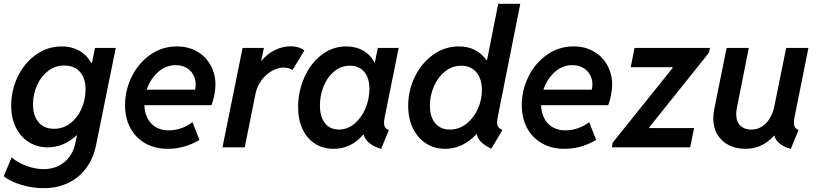

<svg xmlns="http://www.w3.org/2000/svg" viewBox="-22 -772 4277 1006"><path d="M-2.4 151.4 39.1 52.2Q55.7 67.9 83.3 82.3Q110.8 96.7 143.8 105.5Q176.8 114.3 207.5 114.3Q248.5 114.3 283 97.9Q317.4 81.5 340.6 51.3Q363.8 21 372.1 -20L381.3 -63H379.4Q347.7 -32.7 308.8 -16.4Q270 0 227.5 0Q173.3 0 129.9 -26.9Q86.4 -53.7 61.5 -103.3Q36.6 -152.8 36.6 -218.8Q36.6 -298.8 71 -370.4Q105.5 -441.9 166.3 -485.4Q227.1 -528.8 302.2 -528.8Q353 -528.8 392.8 -506.6Q432.6 -484.4 456.1 -442.9H460L475.6 -521H584.5L481.9 -14.2Q467.3 59.1 428.5 110.4Q389.6 161.6 333 187.7Q276.4 213.9 207 213.9Q165 213.9 124 205.1Q83 196.3 50 181.9Q17.1 167.5 -2.4 151.4ZM426.3 -303.2Q426.3 -363.3 396.5 -396Q366.7 -428.7 315.4 -428.7Q266.6 -428.7 229.2 -399.7Q191.9 -370.6 171.4 -323.7Q150.9 -276.9 150.9 -225.1Q150.9 -166 179.9 -131.6Q209 -97.2 261.2 -97.2Q309.6 -97.2 347.4 -126.7Q385.3 -156.2 405.8 -203.9Q426.3 -251.5 426.3 -303.2Z M633.3 -220.7Q633.3 -300.3 668.7 -371.3Q704.1 -442.4 766.1 -485.6Q828.1 -528.8 904.8 -528.8Q964.8 -528.8 1010.7 -502.2Q1056.6 -475.6 1081.8 -429.7Q1106.9 -383.8 1106.9 -328.6Q1106.9 -302.7 1100.8 -272.5Q1094.7 -242.2 1085.9 -220.7H734.4Q735.8 -181.6 751.2 -151.9Q766.6 -122.1 794.9 -105.5Q823.2 -88.9 861.8 -88.9Q896 -88.9 929.4 -100.8Q962.9 -112.8 986.3 -132.3L1022.9 -39.1Q987.3 -17.1 944.8 -4.6Q902.3 7.8 857.9 7.8Q790 7.8 739.3 -21Q688.5 -49.8 660.9 -101.6Q633.3 -153.3 633.3 -220.7ZM1000 -302.2Q1003.4 -315.9 1003.4 -329.6Q1003.4 -358.4 990.2 -381.3Q977.1 -404.3 953.4 -417.5Q929.7 -430.7 898.9 -430.7Q846.7 -430.7 806.2 -394.5Q765.6 -358.4 746.6 -302.2Z M1249 -521H1360.8L1346.7 -453.6H1348.6Q1374 -486.3 1415 -507.8Q1456.1 -529.3 1500.5 -529.3Q1525.9 -529.3 1544.7 -522.7Q1563.5 -516.1 1572.8 -507.3L1510.3 -404.8Q1504.4 -410.2 1490.7 -414.1Q1477.1 -418 1463.4 -418Q1434.1 -418 1402.8 -400.4Q1371.6 -382.8 1347.9 -351.1Q1324.2 -319.3 1316.4 -279.3L1260.3 0H1143.6Z M1540 -210.4Q1540 -291.5 1572 -365Q1604 -438.5 1661.9 -483.6Q1719.7 -528.8 1792.5 -528.8Q1843.3 -528.8 1882.1 -506.1Q1920.9 -483.4 1939.9 -443.4H1941.9L1957.5 -521H2066.9L1994.1 -159.7Q1990.2 -140.1 1990.2 -127.9Q1990.2 -113.8 1996.1 -104.5Q2002 -95.2 2015.6 -90.8L1975.1 7.8Q1939.9 -1 1914.8 -21.2Q1889.6 -41.5 1882.8 -67.4H1881.8Q1818.4 7.8 1726.1 7.8Q1670.9 7.8 1628.7 -19Q1586.4 -45.9 1563.2 -95.5Q1540 -145 1540 -210.4ZM1913.6 -306.6Q1913.6 -363.3 1886.5 -395.5Q1859.4 -427.7 1811.5 -427.7Q1765.1 -427.7 1729.2 -398.2Q1693.4 -368.7 1673.8 -320.6Q1654.3 -272.5 1654.3 -218.8Q1654.3 -160.6 1680.7 -127Q1707 -93.3 1753.9 -93.3Q1799.3 -93.3 1835.9 -124.3Q1872.6 -155.3 1893.1 -204.6Q1913.6 -253.9 1913.6 -306.6Z M2476.6 -69.3H2474.6Q2440.9 -32.7 2399.2 -12.5Q2357.4 7.8 2310.1 7.8Q2254.9 7.8 2210.7 -20.3Q2166.5 -48.3 2141.6 -99.6Q2116.7 -150.9 2116.7 -217.8Q2116.7 -296.9 2151.1 -368.7Q2185.5 -440.4 2246.6 -484.6Q2307.6 -528.8 2382.3 -528.8Q2429.7 -528.8 2466.3 -510Q2502.9 -491.2 2526.9 -457H2529.8L2588.4 -752H2704.1L2585.9 -158.7Q2582.5 -139.2 2582.5 -130.4Q2582.5 -116.2 2588.9 -106.9Q2595.2 -97.7 2610.4 -90.3L2552.2 7.3Q2518.1 -9.3 2499.5 -27.3Q2481 -45.4 2476.6 -69.3ZM2502.9 -299.8Q2502.9 -358.4 2474.1 -393.1Q2445.3 -427.7 2395 -427.7Q2347.2 -427.7 2309.6 -397.5Q2272 -367.2 2251.2 -318.8Q2230.5 -270.5 2230.5 -218.8Q2230.5 -160.2 2258.1 -126.7Q2285.6 -93.3 2335.4 -93.3Q2383.3 -93.3 2421.6 -123.3Q2460 -153.3 2481.4 -200.9Q2502.9 -248.5 2502.9 -299.8Z M2711.9 -220.7Q2711.9 -300.3 2747.3 -371.3Q2782.7 -442.4 2844.7 -485.6Q2906.7 -528.8 2983.4 -528.8Q3043.5 -528.8 3089.4 -502.2Q3135.3 -475.6 3160.4 -429.7Q3185.5 -383.8 3185.5 -328.6Q3185.5 -302.7 3179.4 -272.5Q3173.3 -242.2 3164.6 -220.7H2813Q2814.5 -181.6 2829.8 -151.9Q2845.2 -122.1 2873.5 -105.5Q2901.9 -88.9 2940.4 -88.9Q2974.6 -88.9 3008.1 -100.8Q3041.5 -112.8 3064.9 -132.3L3101.6 -39.1Q3065.9 -17.1 3023.4 -4.6Q2981 7.8 2936.5 7.8Q2868.7 7.8 2817.9 -21Q2767.1 -49.8 2739.5 -101.6Q2711.9 -153.3 2711.9 -220.7ZM3078.6 -302.2Q3082 -315.9 3082 -329.6Q3082 -358.4 3068.8 -381.3Q3055.7 -404.3 3032 -417.5Q3008.3 -430.7 2977.5 -430.7Q2925.3 -430.7 2884.8 -394.5Q2844.2 -358.4 2825.2 -302.2Z M3188 -24.4 3502 -415.5V-419.9H3282.7L3302.7 -521H3697.8L3692.9 -496.1L3379.9 -105V-101.1H3614.7L3594.2 0H3184.1Z M3715.3 -152.3Q3715.3 -173.8 3720.7 -201.7L3785.2 -521H3901.4L3838.9 -206.1Q3835.4 -189.5 3835.4 -173.8Q3835.4 -134.8 3857.2 -113.8Q3878.9 -92.8 3914.1 -92.8Q3945.3 -92.8 3970.2 -108.9Q3995.1 -125 4011.5 -152.1Q4027.8 -179.2 4034.7 -212.4L4097.2 -521H4213.9L4141.1 -158.7Q4137.7 -140.1 4137.7 -129.4Q4137.7 -114.7 4143.3 -105.2Q4148.9 -95.7 4162.1 -90.8L4121.6 7.8Q4085 -2 4063.2 -19.8Q4041.5 -37.6 4035.2 -61.5H4033.7Q4005.4 -28.8 3967.3 -10.5Q3929.2 7.8 3882.3 7.8Q3835.4 7.8 3797.4 -11.2Q3759.3 -30.3 3737.3 -66.4Q3715.3 -102.5 3715.3 -152.3Z"/></svg>

Font: Reddit Sans Fudge SmBold Italic
Style: Regular
Weight: 600
Italic angle: -11.25°
Designer: Stephen Hutchings
Version: Version 1.013